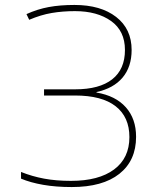

<svg xmlns="http://www.w3.org/2000/svg" viewBox="-20 -745 640 776"><path d="M270 11Q206 11 154.5 2Q103 -7 65 -23V-50Q110 -32 158.5 -23Q207 -14 267 -14Q379 -14 441 -60Q503 -106 503 -191Q503 -272 447.5 -315.5Q392 -359 283 -359H158V-384H284Q382 -384 433.5 -424.5Q485 -465 485 -543Q485 -620 429 -660Q373 -700 283 -700Q233 -700 189 -692.5Q145 -685 98 -665L87 -688Q131 -708 177 -716.5Q223 -725 281 -725Q387 -725 449.5 -676.5Q512 -628 512 -543Q512 -475 475.5 -431.5Q439 -388 370 -373V-371Q447 -358 488.5 -311.5Q530 -265 530 -192Q530 -96 462.5 -42.5Q395 11 270 11Z"/></svg>

Font: Noto Sans Mono Thin
Style: Regular
Weight: 100
Designer: Monotype Design Team
Foundry: Monotype Imaging Inc.
Version: Version 2.014